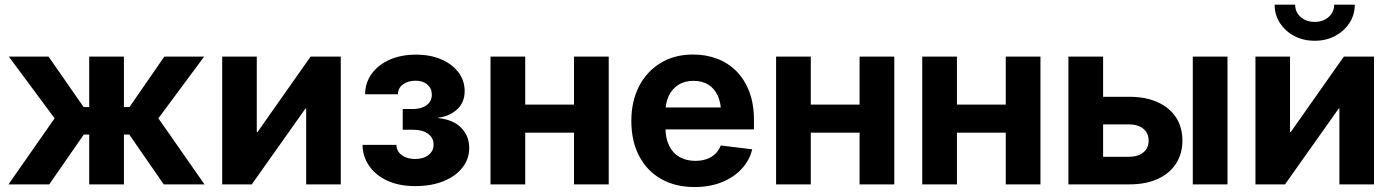

<svg xmlns="http://www.w3.org/2000/svg" viewBox="-20 -773 5839 805"><path d="M15.6 0 209 -276.9 17.1 -535.6H183.6L330.6 -324.2H354V-535.6H499.5V-324.2H522.9L668.9 -535.6H835.9L644 -276.9L837.4 0H666.5L522 -209H499.5V0H354V-209H331.5L186.5 0Z M1408.7 0H1263.7V-317.9H1260.7L1035.6 0H911.6V-535.6H1056.6V-219.2H1059.6L1282.2 -535.6H1408.7Z M1721.7 7.3Q1652.3 7.3 1603 -15.9Q1553.7 -39.1 1527.1 -78.4Q1500.5 -117.7 1500 -165.5H1642.1Q1642.6 -138.7 1664.6 -122.6Q1686.5 -106.4 1720.2 -106.4Q1755.4 -106.4 1776.6 -123.3Q1797.9 -140.1 1797.9 -166.5Q1797.9 -195.3 1774.7 -212.2Q1751.5 -229 1711.4 -229H1668.5V-315.9H1711.4Q1746.6 -315.9 1768.6 -332Q1790.5 -348.1 1790.5 -376.5Q1790.5 -401.9 1772 -418.2Q1753.4 -434.6 1722.2 -434.6Q1690.9 -434.6 1669.9 -419.4Q1648.9 -404.3 1648.4 -377.9H1510.7Q1511.2 -426.3 1538.3 -463.6Q1565.4 -501 1613.3 -522.5Q1661.1 -543.9 1724.1 -543.9Q1784.7 -543.9 1830.6 -523.9Q1876.5 -503.9 1902.3 -469.5Q1928.2 -435.1 1928.2 -391.1Q1928.2 -344.2 1897 -314.9Q1865.7 -285.6 1817.9 -279.8V-277.8Q1881.8 -271 1914.6 -236.3Q1947.3 -201.7 1947.3 -152.8Q1947.3 -106.4 1918.7 -70.1Q1890.1 -33.7 1839.1 -13.2Q1788.1 7.3 1721.7 7.3Z M2427.2 -334.5V-216.8H2141.6V-334.5ZM2182.1 -535.6V0H2036.6V-535.6ZM2532.2 -535.6V0H2386.7V-535.6Z M2892.6 11.2Q2810.5 11.2 2751 -23.2Q2691.4 -57.6 2659.2 -119.9Q2627 -182.1 2627 -266.1Q2627 -348.1 2659.2 -410.9Q2691.4 -473.6 2749.8 -509Q2808.1 -544.4 2885.7 -544.4Q2940.4 -544.4 2987.1 -526.6Q3033.7 -508.8 3068.1 -473.9Q3102.5 -439 3121.8 -387.9Q3141.1 -336.9 3141.1 -270.5V-230.5H2684.1V-322.3H3070.3L3003.4 -298.8Q3003.4 -339.8 2990 -370.4Q2976.6 -400.9 2950.7 -417.5Q2924.8 -434.1 2887.7 -434.1Q2850.6 -434.1 2824.2 -417.2Q2797.9 -400.4 2783.9 -371.1Q2770 -341.8 2770 -303.2V-238.8Q2770 -193.8 2785.4 -162.4Q2800.8 -130.9 2829.1 -114.7Q2857.4 -98.6 2895.5 -98.6Q2921.9 -98.6 2943.1 -106.2Q2964.4 -113.8 2979.2 -128.2Q2994.1 -142.6 3002 -163.1L3133.8 -147Q3122.1 -99.6 3088.9 -64.2Q3055.7 -28.8 3005.6 -8.8Q2955.6 11.2 2892.6 11.2Z M3624.5 -334.5V-216.8H3338.9V-334.5ZM3379.4 -535.6V0H3233.9V-535.6ZM3729.5 -535.6V0H3584V-535.6Z M4237.3 -334.5V-216.8H3951.7V-334.5ZM3992.2 -535.6V0H3846.7V-535.6ZM4342.3 -535.6V0H4196.8V-535.6Z M4554.2 -367.2H4714.8Q4784.7 -367.2 4834.5 -344.2Q4884.3 -321.3 4910.9 -280.3Q4937.5 -239.3 4937.5 -183.6Q4937.5 -128.9 4910.9 -87.4Q4884.3 -45.9 4834.5 -22.9Q4784.7 0 4714.8 0H4459.5V-535.6H4605V-115.7H4713.4Q4751.5 -115.7 4773.7 -134Q4795.9 -152.3 4795.9 -183.1Q4795.9 -214.8 4773.7 -233.2Q4751.5 -251.5 4713.4 -251.5H4554.2ZM4981 0V-535.6H5126.5V0Z M5740.7 0H5595.7V-317.9H5592.8L5367.7 0H5243.7V-535.6H5388.7V-219.2H5391.6L5614.3 -535.6H5740.7ZM5492.2 -602.1Q5444.3 -602.1 5406.5 -622.1Q5368.7 -642.1 5346.4 -676.5Q5324.2 -710.9 5324.2 -753.4H5410.2Q5410.2 -722.2 5433.3 -701.7Q5456.5 -681.2 5492.2 -681.2Q5527.3 -681.2 5550.5 -701.7Q5573.7 -722.2 5573.7 -753.4H5660.2Q5660.2 -710.9 5637.9 -676.8Q5615.7 -642.6 5577.9 -622.3Q5540 -602.1 5492.2 -602.1Z"/></svg>

Font: Inter 20pt
Style: Bold
Weight: 700
Version: Version 4.001;git-66647c0bb